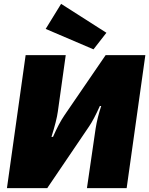

<svg xmlns="http://www.w3.org/2000/svg" viewBox="-20 -976 775 996"><path d="M532 -806 465 -720 217 -826 297 -956ZM637 0H431L476 -309Q485 -366 505 -426H498Q465 -353 442 -320L225 0H16L113 -690H321L280 -397Q274 -352 247 -266H255Q285 -335 315 -379L528 -690H734Z"/></svg>

Font: Exo 2.0 Black
Style: Italic
Weight: 900
Italic angle: -8°
Designer: Natanael Gama
Version: Version 1.001;PS 001.001;hotconv 1.0.70;makeotf.lib2.5.58329